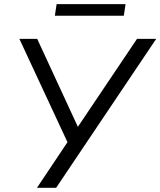

<svg xmlns="http://www.w3.org/2000/svg" viewBox="-20 -889 759 909"><path d="M155.1 0 307.9 -228.6 308.4 -196.6 71.7 -705H156.1L355.9 -272.9H338.2L628.7 -705H719.5L245.8 0ZM239.7 -814.5 248 -869.4H574.4L566.1 -814.5Z"/></svg>

Font: Nunito Sans 12pt ExtraLight
Style: Italic
Weight: 200
Italic angle: -9°
Designer: Vernon Adams
Foundry: Vernon Adams
Version: Version 3.101;gftools[0.9.27]